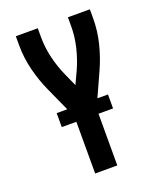

<svg xmlns="http://www.w3.org/2000/svg" viewBox="-137 -820 749 904"><g transform="rotate(-20 237.5 -367.5)"><path d="M182 0V-285L109 -446Q83 -503 67.5 -565Q52 -627 52 -691V-735H162V-691Q162 -638 174.5 -586Q187 -534 209 -485L237 -423L266 -485Q288 -534 300.5 -586Q313 -638 313 -691V-735H423V-691Q423 -627 407.5 -565Q392 -503 366 -446L293 -285V0ZM109 -259V-329H366V-259Z"/></g></svg>

Font: Iosevka QP
Style: Bold
Weight: 700
Designer: Belleve Invis
Foundry: Belleve Invis
Version: Version 20.0.0; ttfautohint (v1.8.4)